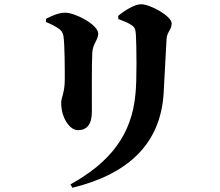

<svg xmlns="http://www.w3.org/2000/svg" viewBox="-20 -813 1040 907"><path d="M753 -372C757 -432 763 -574 767 -631C769 -661 791 -674 791 -702C791 -737 690 -793 646 -793C616 -793 568 -763 538 -738L539 -723C560 -715 582 -707 599 -696C618 -684 620 -675 622 -648C625 -597 627 -437 620 -370C603 -176 500 -46 313 58L322 74C580 11 738 -129 753 -372ZM257 -678C271 -668 277 -659 280 -641C286 -598 286 -488 286 -437C286 -375 269 -352 269 -327C269 -257 309 -198 348 -198C390 -198 414 -225 414 -285C414 -367 413 -520 416 -564C418 -607 444 -624 444 -654C444 -696 336 -753 288 -753C257 -753 224 -738 197 -724V-709C220 -700 243 -688 257 -678Z"/></svg>

Font: Noto Serif CJK JP Black
Style: Regular
Weight: 900
Designer: Ryoko NISHIZUKA 西塚涼子 (kana & ideographs); Frank Grießhammer (Latin, Greek & Cyrillic); Wenlong ZHANG 张文龙 (bopomofo); San
Foundry: Adobe Systems Incorporated
Version: Version 1.001;PS 1.001;hotconv 16.6.54;makeotf.lib2.5.65590